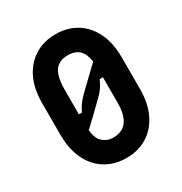

<svg xmlns="http://www.w3.org/2000/svg" viewBox="-172 -848 944 995"><g transform="rotate(-30 300.0 -350.0)"><path d="M300 -720Q371 -720 424.5 -687Q478 -654 508 -592.5Q538 -531 538 -445V-255Q538 -169 507.5 -107Q477 -45 423.5 -12.5Q370 20 300 20Q248 20 204 1.5Q160 -17 128 -53Q96 -89 79 -140Q62 -191 62 -255V-445Q62 -532 92.5 -593.5Q123 -655 176.5 -687.5Q230 -720 300 -720ZM300 -594Q267 -594 244 -579.5Q221 -565 209.5 -532.5Q198 -500 198 -445V-255Q198 -229 200.5 -206.5Q203 -184 208 -167.5Q213 -151 220 -141Q233 -125 251 -115.5Q269 -106 295 -106Q329 -106 353 -121.5Q377 -137 389.5 -169.5Q402 -202 402 -255V-448Q402 -479 398.5 -501.5Q395 -524 388.5 -540Q382 -556 372 -567Q361 -580 342 -587Q323 -594 300 -594ZM429 -528 432 -404H362L389 -422Q381 -399 371.5 -381Q362 -363 348.5 -346.5Q335 -330 314 -311Q288 -285 264 -262Q240 -239 216 -216.5Q192 -194 164 -169L158 -300H234L208 -279Q217 -303 227 -321Q237 -339 253 -357.5Q269 -376 296 -401Q330 -434 361.5 -464Q393 -494 429 -528Z"/></g></svg>

Font: RecMonoLinear Nerd Font Mono
Style: Bold
Weight: 700
Monospace: yes
Version: Version 1.085; ttfautohint (v1.8.4.7-5d5b);Nerd Fonts 3.2.1